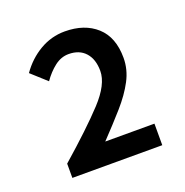

<svg xmlns="http://www.w3.org/2000/svg" viewBox="-91 -973 598 620"><g transform="rotate(-20 208.5 -663.5)"><path d="M56 -437V-486Q153 -571 206 -628Q259 -685 259 -731Q259 -771 238.5 -794Q218 -817 181 -817Q155 -817 132.5 -799.5Q110 -782 92 -756L40 -803Q68 -843 108 -866.5Q148 -890 194 -890Q262 -890 303 -853Q344 -816 344 -745Q344 -705 324.5 -668Q305 -631 271.5 -593Q238 -555 196 -511H365V-437Z"/></g></svg>

Font: Source Han Sans TC Medium
Style: Regular
Weight: 500
Designer: Ryoko NISHIZUKA Ë•øÂ°öÊ∂ºÂ≠ê (kana, bopomofo & ideographs); Paul D. Hunt (Latin, Greek & Cyrillic); Sandoll Communicatio
Foundry: Adobe
Version: Version 2.004;hotconv 1.0.118;makeotfexe 2.5.65603